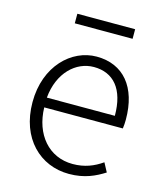

<svg xmlns="http://www.w3.org/2000/svg" viewBox="-110 -798 757 892"><g transform="rotate(15 269.0 -351.5)"><path d="M305 13C381 13 431 -12 474 -39L451 -82C411 -54 367 -36 310 -36C195 -36 118 -127 115 -256H493C495 -270 496 -285 496 -299C496 -455 419 -547 290 -547C170 -547 56 -440 56 -266C56 -91 167 13 305 13ZM115 -303C126 -425 204 -497 290 -497C384 -497 442 -432 442 -303ZM151 -670H429V-716H151Z"/></g></svg>

Font: Noto Sans HK Light
Style: Regular
Weight: 300
Designer: Ryoko NISHIZUKA 西塚涼子 (kana, bopomofo & ideographs); Paul D. Hunt (Latin, Greek & Cyrillic); Sandoll Communications 산돌커뮤니
Foundry: Adobe
Version: Version 2.004;hotconv 1.0.118;makeotfexe 2.5.65603